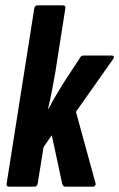

<svg xmlns="http://www.w3.org/2000/svg" viewBox="-20 -703 449 723"><path d="M16 0Q2 0 5 -12L109 -671Q111 -683 122 -683H215Q229 -683 226 -671L189 -435Q183 -401 176.5 -366Q170 -331 161 -294H163Q176 -319 191 -344Q206 -369 220 -392L279 -482Q285 -494 294 -494H400Q406 -494 408 -490.5Q410 -487 407 -482L266 -282L340 -12Q341 -7 338 -3.5Q335 0 329 0H226Q217 0 214 -12L175 -194L144 -149L122 -12Q120 0 109 0Z"/></svg>

Font: Sofia Sans Extra Condensed ExtraBold
Style: Italic
Weight: 800
Italic angle: -9°
Designer: Botio Nikoltchev, Ani Petrova
Foundry: lettersoup
Version: Version 4.101; ttfautohint (v1.8.4.7-5d5b)